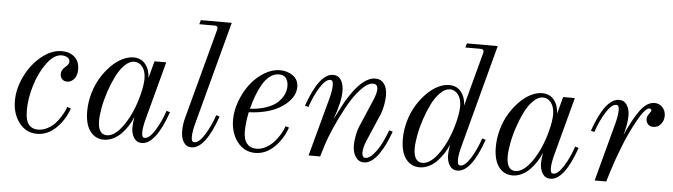

<svg xmlns="http://www.w3.org/2000/svg" viewBox="-46 -895 3822 1090"><g transform="rotate(5 1865.0 -350.0)"><path d="M347.2 -154.8 368.2 -147.9Q345.2 -80.6 296.6 -34.2Q248 12.2 189 12.2Q126 12.2 86.9 -39.1Q47.9 -90.3 47.9 -164.1Q47.9 -232.9 81.8 -303.5Q115.7 -374 172.9 -420.9Q230 -467.8 290 -467.8Q334 -467.8 362.1 -442.6Q390.1 -417.5 390.1 -372.1Q390.1 -337.4 373.3 -317.6Q356.4 -297.9 333 -297.9Q315.4 -297.9 304.7 -309.1Q293.9 -320.3 293.9 -337.9Q293.9 -351.1 300.8 -362.1Q307.6 -373 315.4 -379.2Q323.2 -385.3 330.1 -393.8Q336.9 -402.3 336.9 -411.1Q336.9 -427.2 323 -435.5Q309.1 -443.8 290 -443.8Q247.6 -443.8 207 -389.6Q166.5 -335.4 143.3 -259.8Q120.1 -184.1 120.1 -117.2Q120.1 -85.9 125.7 -64.7Q131.3 -43.5 141.8 -32.5Q152.3 -21.5 164.3 -16.8Q176.3 -12.2 191.9 -12.2Q220.2 -12.2 246.1 -25.9Q272 -39.6 288.6 -57.6Q305.2 -75.7 319.1 -98.1Q333 -120.6 338.9 -133.8Q344.7 -147 347.2 -154.8Z M817.9 -456.1H884.8L798.8 -133.8Q783.7 -79.6 783.7 -47.9Q783.7 -31.7 787.6 -24.9Q791.5 -18.1 800.8 -18.1Q826.7 -18.1 857.9 -67.9Q889.2 -117.7 910.6 -182.1L930.7 -175.8Q864.7 12.2 785.6 12.2Q756.8 12.2 741.2 -12.2Q725.6 -36.6 725.6 -71.8Q725.6 -94.7 731.9 -131.8Q721.2 -104.5 705.3 -80.1Q689.5 -55.7 669.2 -34.4Q648.9 -13.2 623 -0.5Q597.2 12.2 569.8 12.2Q521 12.2 491.5 -27.1Q461.9 -66.4 461.9 -141.1Q461.9 -191.4 476.1 -241.5Q490.2 -291.5 514.4 -331.5Q538.6 -371.6 568.8 -402.6Q599.1 -433.6 632.8 -450.7Q666.5 -467.8 697.8 -467.8Q741.2 -467.8 765.9 -437Q790.5 -406.2 792 -358.9ZM584 -14.2Q631.3 -14.2 679.7 -84.5Q728 -154.8 754.9 -256.8Q770 -315.9 770 -351.1Q770 -394.5 751.2 -419.2Q732.4 -443.8 704.6 -443.8Q677.2 -443.8 650.1 -417.5Q623 -391.1 602.8 -350.3Q582.5 -309.6 566.4 -261.7Q550.3 -213.9 542 -168.9Q533.7 -124 533.7 -91.8Q533.7 -55.2 546.4 -34.7Q559.1 -14.2 584 -14.2Z M1193.8 -182.1 1213.4 -175.8Q1147.5 12.2 1068.8 12.2Q1039.6 12.2 1024.2 -12.7Q1008.8 -37.6 1008.8 -73.2Q1008.8 -114.3 1018.6 -149.9L1156.7 -666Q1162.1 -688 1140.6 -688H1052.7L1059.6 -711.9H1235.8L1081.5 -133.8Q1066.4 -79.6 1066.4 -47.9Q1066.4 -31.7 1070.3 -24.9Q1074.2 -18.1 1083.5 -18.1Q1109.4 -18.1 1140.9 -68.1Q1172.4 -118.2 1193.8 -182.1Z M1591.3 -153.8 1611.3 -147.9Q1586.9 -78.6 1538.8 -33.2Q1490.7 12.2 1432.1 12.2Q1369.1 12.2 1330.1 -39.1Q1291 -90.3 1291 -165Q1291 -217.3 1311.3 -271.7Q1331.5 -326.2 1364.5 -369.4Q1397.5 -412.6 1442.4 -440.2Q1487.3 -467.8 1533.2 -467.8Q1575.7 -467.8 1606.9 -445.1Q1638.2 -422.4 1638.2 -380.9Q1638.2 -318.8 1567.1 -269.3Q1496.1 -219.7 1376 -214.8Q1363.3 -151.4 1363.3 -106Q1363.3 -58.1 1383.1 -35.2Q1402.8 -12.2 1437 -12.2Q1464.4 -12.2 1491 -26.6Q1517.6 -41 1537.1 -63Q1556.6 -85 1570.6 -108.6Q1584.5 -132.3 1591.3 -153.8ZM1528.3 -443.8Q1501.5 -443.8 1477.3 -425.5Q1453.1 -407.2 1435.3 -376Q1417.5 -344.7 1404.3 -309.8Q1391.1 -274.9 1381.3 -234.9Q1436 -238.3 1476.8 -253.2Q1517.6 -268.1 1539.6 -289.8Q1561.5 -311.5 1571.8 -334.2Q1582 -356.9 1582 -380.9Q1582 -408.7 1569.1 -426.3Q1556.2 -443.8 1528.3 -443.8Z M1710.9 -273.9 1690.9 -279.8Q1756.8 -467.8 1835.9 -467.8Q1865.2 -467.8 1880.6 -443.1Q1896 -418.5 1896 -378.9Q1896 -320.3 1858.9 -216.8Q1902.3 -304.7 1926.3 -342.8Q2004.9 -467.8 2075.7 -467.8Q2107.9 -467.8 2126 -443.8Q2144 -419.9 2144 -376Q2144 -350.1 2137.9 -319.6Q2131.8 -289.1 2124 -270L2054.7 -108.9Q2039.1 -70.8 2039.1 -43Q2039.1 -14.2 2058.6 -14.2Q2080.1 -14.2 2104.7 -42.7Q2129.4 -71.3 2147.5 -107.2Q2165.5 -143.1 2179.7 -182.1L2199.7 -175.8Q2186 -137.7 2170.7 -105.7Q2155.3 -73.7 2136.5 -46.4Q2117.7 -19 2095.9 -3.4Q2074.2 12.2 2051.8 12.2Q2022 12.2 2004.4 -13.9Q1986.8 -40 1986.8 -81.1Q1986.8 -105.5 1992.7 -136Q1998.5 -166.5 2006.8 -186L2075.7 -347.2Q2091.8 -386.7 2091.8 -407.2Q2091.8 -438 2065.9 -438Q2033.7 -438 1993.9 -394.3Q1954.1 -350.6 1920.2 -287.8Q1886.2 -225.1 1860.4 -166Q1834.5 -106.9 1821.8 -65.9L1801.8 0H1735.8L1822.8 -321.8Q1837.9 -376 1837.9 -408.2Q1837.9 -424.3 1834 -431.2Q1830.1 -438 1820.8 -438Q1794.9 -438 1763.7 -388.2Q1732.4 -338.4 1710.9 -273.9Z M2709.5 -182.1 2729.5 -175.8Q2663.6 12.2 2584.5 12.2Q2555.7 12.2 2540 -12.2Q2524.4 -36.6 2524.4 -71.8Q2524.4 -94.7 2530.8 -131.8Q2520 -104.5 2504.2 -80.1Q2488.3 -55.7 2468 -34.4Q2447.8 -13.2 2421.9 -0.5Q2396 12.2 2368.7 12.2Q2319.8 12.2 2290.3 -27.1Q2260.7 -66.4 2260.7 -141.1Q2260.7 -191.4 2274.9 -241.5Q2289.1 -291.5 2313.2 -331.5Q2337.4 -371.6 2367.7 -402.6Q2397.9 -433.6 2431.6 -450.7Q2465.3 -467.8 2496.6 -467.8Q2540 -467.8 2564.7 -437Q2589.4 -406.2 2590.8 -358.9L2672.9 -666Q2678.2 -688 2656.7 -688H2568.8L2575.7 -711.9H2751.5L2597.7 -133.8Q2582.5 -79.6 2582.5 -47.9Q2582.5 -31.7 2586.4 -24.9Q2590.3 -18.1 2599.6 -18.1Q2625.5 -18.1 2656.7 -67.9Q2688 -117.7 2709.5 -182.1ZM2382.8 -14.2Q2430.2 -14.2 2478.5 -84.5Q2526.9 -154.8 2553.7 -256.8Q2568.8 -315.9 2568.8 -351.1Q2568.8 -394.5 2550 -419.2Q2531.2 -443.8 2503.4 -443.8Q2476.1 -443.8 2449 -417.5Q2421.9 -391.1 2401.6 -350.3Q2381.3 -309.6 2365.2 -261.7Q2349.1 -213.9 2340.8 -168.9Q2332.5 -124 2332.5 -91.8Q2332.5 -55.2 2345.2 -34.7Q2357.9 -14.2 2382.8 -14.2Z M3146.5 -456.1H3213.4L3127.4 -133.8Q3112.3 -79.6 3112.3 -47.9Q3112.3 -31.7 3116.2 -24.9Q3120.1 -18.1 3129.4 -18.1Q3155.3 -18.1 3186.5 -67.9Q3217.8 -117.7 3239.3 -182.1L3259.3 -175.8Q3193.4 12.2 3114.3 12.2Q3085.4 12.2 3069.8 -12.2Q3054.2 -36.6 3054.2 -71.8Q3054.2 -94.7 3060.5 -131.8Q3049.8 -104.5 3033.9 -80.1Q3018.1 -55.7 2997.8 -34.4Q2977.5 -13.2 2951.7 -0.5Q2925.8 12.2 2898.4 12.2Q2849.6 12.2 2820.1 -27.1Q2790.5 -66.4 2790.5 -141.1Q2790.5 -191.4 2804.7 -241.5Q2818.8 -291.5 2843 -331.5Q2867.2 -371.6 2897.5 -402.6Q2927.7 -433.6 2961.4 -450.7Q2995.1 -467.8 3026.4 -467.8Q3069.8 -467.8 3094.5 -437Q3119.1 -406.2 3120.6 -358.9ZM2912.6 -14.2Q2960 -14.2 3008.3 -84.5Q3056.6 -154.8 3083.5 -256.8Q3098.6 -315.9 3098.6 -351.1Q3098.6 -394.5 3079.8 -419.2Q3061 -443.8 3033.2 -443.8Q3005.9 -443.8 2978.8 -417.5Q2951.7 -391.1 2931.4 -350.3Q2911.1 -309.6 2895 -261.7Q2878.9 -213.9 2870.6 -168.9Q2862.3 -124 2862.3 -91.8Q2862.3 -55.2 2875 -34.7Q2887.7 -14.2 2912.6 -14.2Z M3340.3 -273.9 3320.3 -279.8Q3386.2 -467.8 3465.3 -467.8Q3494.1 -467.8 3509.8 -443.4Q3525.4 -418.9 3525.4 -383.8Q3525.4 -335.9 3506.3 -271Q3549.8 -369.1 3587.4 -418.5Q3625 -467.8 3667 -467.8Q3694.3 -467.8 3712.4 -448.2Q3730.5 -428.7 3730.5 -399.9Q3730.5 -371.6 3713.4 -351.8Q3696.3 -332 3670.4 -332Q3650.9 -332 3640.1 -344Q3629.4 -356 3629.4 -373Q3629.4 -388.2 3640.9 -403.6Q3652.3 -418.9 3652.3 -423.8Q3652.3 -428.2 3648.9 -431.2Q3645.5 -434.1 3641.1 -434.1Q3616.7 -434.1 3576.2 -361.8Q3535.6 -289.6 3503.4 -208.3Q3471.2 -127 3451.2 -62L3432.1 0H3366.2L3452.1 -321.8Q3467.3 -376 3467.3 -408.2Q3467.3 -424.3 3463.4 -431.2Q3459.5 -438 3450.2 -438Q3424.3 -438 3393.1 -388.2Q3361.8 -338.4 3340.3 -273.9Z"/></g></svg>

Font: Flanker Steampunk
Style: Italic
Weight: 400
Italic angle: -12°
Designer: Alexey Kryukov, Leonardo Di Lena
Foundry: Alexey Kryukov, Leonardo Di Lena
Version: 1.210